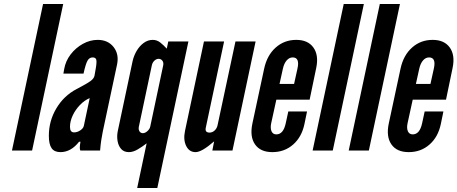

<svg xmlns="http://www.w3.org/2000/svg" viewBox="-20 -755 2294 963"><path d="M40 0H141L297 -735H196Z M283 8Q336 8 376.5 -44H383.5Q377.5 -8.5 383 0H482Q485 -34 487.8 -51.5Q490.5 -69 495.5 -95L567 -431Q578 -483 549.8 -519Q521.5 -555 470 -555Q431.5 -555 395.5 -535Q359.5 -515 334.2 -482Q309 -449 302 -409L298 -386H399Q409.5 -434 418.8 -450.5Q428 -467 444.5 -467Q459.5 -467 462.8 -455.8Q466 -444.5 460.5 -412.5L454 -375.5Q451.5 -361.5 434 -348.5Q416.5 -335.5 364.5 -308.5Q300.5 -275 262.8 -211.8Q225 -148.5 225 -74Q225 -31.5 238.8 -11.8Q252.5 8 283 8ZM351.5 -91Q331 -91 331 -118.5Q331 -146.5 344.5 -175.5Q358 -204.5 380.8 -228.2Q403.5 -252 430 -263L400.5 -124Q398 -111.5 382.8 -101.2Q367.5 -91 351.5 -91Z M668 188H769L925 -547H824L816.5 -511Q800.5 -528.5 783.8 -541.8Q767 -555 746 -555Q721.5 -555 700.5 -539.5Q679.5 -524 665.2 -499.5Q651 -475 645 -448L571 -99Q565.5 -73.5 569.5 -48.8Q573.5 -24 587.5 -8Q601.5 8 626.5 8Q647.5 8 670.5 -5.5Q693.5 -19 715.5 -36ZM696.5 -87Q685.5 -87 679.5 -96.5Q673.5 -106 676.5 -120L741.5 -427Q744.5 -441.5 754.5 -450.8Q764.5 -460 775.5 -460Q787 -460 794.2 -450.8Q801.5 -441.5 798.5 -427L733.5 -120Q731 -108 719.5 -97.5Q708 -87 696.5 -87Z M961 8Q992 8 1054 -46L1045 0H1146L1262 -547H1161L1071 -126Q1067.5 -110.5 1056.2 -100.2Q1045 -90 1031 -90Q1007 -90 1012 -114L1104 -547H1003L908 -99Q898.5 -54 913.8 -23Q929 8 961 8Z M1346 8Q1407 8 1450.2 -30Q1493.5 -68 1507 -133L1520 -196H1426L1413 -136Q1401 -81 1366 -81Q1349 -81 1342 -96.2Q1335 -111.5 1340 -136L1366 -255H1533L1566 -414Q1579.5 -478 1552 -516.5Q1524.5 -555 1466 -555Q1406 -555 1362.8 -516.5Q1319.5 -478 1305 -411L1246 -136Q1232 -70 1259 -31Q1286 8 1346 8ZM1382 -334 1399 -411Q1405 -437.5 1418 -452.2Q1431 -467 1448 -467Q1484.5 -467 1472 -411L1455 -334Z M1548 0H1649L1805 -735H1704Z M1729 0H1830L1986 -735H1885Z M2030 8Q2091 8 2134.2 -30Q2177.5 -68 2191 -133L2204 -196H2110L2097 -136Q2085 -81 2050 -81Q2033 -81 2026 -96.2Q2019 -111.5 2024 -136L2050 -255H2217L2250 -414Q2263.5 -478 2236 -516.5Q2208.5 -555 2150 -555Q2090 -555 2046.8 -516.5Q2003.5 -478 1989 -411L1930 -136Q1916 -70 1943 -31Q1970 8 2030 8ZM2066 -334 2083 -411Q2089 -437.5 2102 -452.2Q2115 -467 2132 -467Q2168.5 -467 2156 -411L2139 -334Z"/></svg>

Font: League Gothic
Style: Italic
Weight: 400
Designer: The League of Moveable Type
Version: Version 1.600; ttfautohint (v1.8.3)